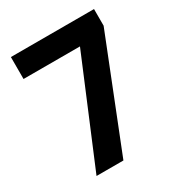

<svg xmlns="http://www.w3.org/2000/svg" viewBox="-170 -827 874 940"><g transform="rotate(-30 267.0 -357.0)"><path d="M102 0 349 -590H30V-714H500V-620L254 0Z"/></g></svg>

Font: Noto Sans SemiCondensed
Style: Bold
Weight: 700
Width: 4
Designer: Monotype Design Team
Foundry: Monotype Imaging Inc.
Version: Version 2.013; ttfautohint (v1.8.4.7-5d5b)